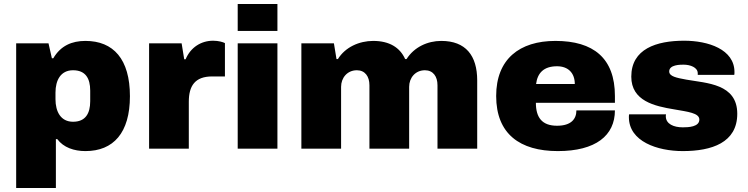

<svg xmlns="http://www.w3.org/2000/svg" viewBox="-20 -745 3748 962"><path d="M61 197H260V-48H267C298 -6 351 12 408 12C548 12 631 -79 631 -263C631 -449 548 -540 408 -540C340 -540 284 -516 247 -453H240L223 -528H61ZM346 -135C284 -135 258 -186 258 -248V-281C258 -343 284 -393 346 -393C408 -393 432 -353 432 -291V-238C432 -176 408 -135 346 -135Z M727 0H926V-235C926 -315 957 -362 1043 -362H1107V-529C1098 -534 1075 -541 1048 -541C988 -541 935 -508 910 -448H903L890 -528H727Z M1171 -590H1370V-725H1171ZM1171 0H1370V-528H1171Z M1490 0H1689V-310C1689 -355 1720 -393 1768 -393C1809 -393 1831 -362 1831 -318V0H2030V-310C2030 -355 2061 -393 2109 -393C2150 -393 2172 -362 2172 -318V0H2371V-342C2371 -467 2313 -540 2191 -540C2122 -540 2055 -509 2017 -449H2010C1984 -507 1931 -540 1850 -540C1780 -540 1710 -509 1673 -449H1666L1653 -528H1490Z M2775 12C2965 12 3061 -66 3061 -192H2868C2868 -149 2842 -115 2771 -115C2695 -115 2665 -157 2665 -230H3061V-264C3061 -454 2953 -540 2763 -540C2583 -540 2466 -449 2466 -264C2466 -74 2585 12 2775 12ZM2666 -324C2673 -379 2704 -413 2771 -413C2827 -413 2860 -379 2860 -324Z M3401 12C3546 12 3674 -30 3674 -175C3674 -326 3520 -328 3419 -346C3370 -355 3333 -362 3333 -387C3333 -421 3388 -421 3405 -421C3439 -421 3476 -407 3476 -378V-370H3659C3660 -373 3660 -380 3660 -384C3660 -498 3528 -541 3408 -541C3269 -541 3143 -500 3143 -361C3143 -239 3260 -213 3358 -197C3426 -185 3484 -179 3484 -146C3484 -109 3429 -107 3401 -107C3355 -107 3317 -124 3316 -161C3316 -164 3316 -168 3317 -172H3132C3131 -167 3131 -162 3131 -158C3131 -36 3274 12 3401 12Z"/></svg>

Font: Archivo Black
Style: Regular
Weight: 900
Designer: Hector Gatti
Foundry: Omnibus-Type
Version: Version 2.001